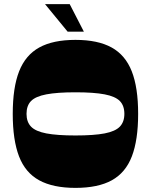

<svg xmlns="http://www.w3.org/2000/svg" viewBox="-20 -904 734 934"><path d="M347 10Q238 10 170.5 -27Q103 -64 72.5 -143.5Q42 -223 42 -350Q42 -478 73 -557Q104 -636 171 -673Q238 -710 347 -710Q456 -710 523 -673Q590 -636 621 -557Q652 -478 652 -350Q652 -223 621.5 -143.5Q591 -64 524 -27Q457 10 347 10ZM347 -245Q437 -245 489 -255Q541 -265 563 -288Q585 -311 585 -350Q585 -390 563 -412.5Q541 -435 489 -445Q437 -455 347 -455Q258 -455 205.5 -445Q153 -435 131 -412.5Q109 -390 109 -350Q109 -311 131 -288Q153 -265 205.5 -255Q258 -245 347 -245ZM309 -750 199 -884H319L388 -750Z"/></svg>

Font: Ojuju ExtraBold
Style: Regular
Weight: 800
Designer: Chisaokwu Joboson, Mirko Velimirovic
Foundry: Udi Foundry
Version: Version 1.000